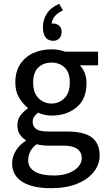

<svg xmlns="http://www.w3.org/2000/svg" viewBox="-20 -757 551 998"><path d="M244.6 221.2Q148.4 221.2 95.7 188Q43 154.8 43 91.3Q43 59.1 61.5 27.6Q80.1 -3.9 113.8 -24.9V-28.8Q95.2 -40.5 82.8 -58.8Q70.3 -77.1 70.3 -106.4Q70.3 -136.2 86.9 -157.7Q103.5 -179.2 124 -192.9V-196.8Q99.1 -216.3 79.3 -249.3Q59.6 -282.2 59.6 -327.6Q59.6 -384.8 85 -423.3Q110.4 -461.9 153.1 -481.2Q195.8 -500.5 247.6 -500.5Q270.5 -500.5 287.4 -497.1Q304.2 -493.7 318.4 -488.3H489.7V-417.5H394.5Q409.7 -403.3 419.7 -379.4Q429.7 -355.5 429.7 -324.7Q429.7 -241.7 377.9 -199Q326.2 -156.2 247.6 -156.2Q211.4 -156.2 177.7 -171.4Q165.5 -160.6 157.7 -150.9Q149.9 -141.1 149.9 -122.6Q149.9 -100.1 167.7 -86.7Q185.5 -73.2 232.9 -73.2H330.6Q417.5 -73.2 457.8 -42.2Q498 -11.2 498 50.8Q498 97.2 468 136Q438 174.8 381.3 198Q324.7 221.2 244.6 221.2ZM259.8 155.3Q304.7 155.3 337.2 142.6Q369.6 129.9 387.2 109.6Q404.8 89.4 404.8 65.4Q404.8 33.7 381.1 16.8Q357.4 0 311.5 0H234.9Q218.3 0 201.9 -1.7Q185.5 -3.4 170.4 -7.3Q147 9.8 136.7 31.2Q126.5 52.7 126.5 77.1Q126.5 113.8 160.4 134.5Q194.3 155.3 259.8 155.3ZM247.6 -218.8Q286.6 -218.8 314.7 -246.3Q342.8 -273.9 342.8 -327.6Q342.8 -380.4 316.2 -406Q289.6 -431.6 247.6 -431.6Q205.6 -431.6 179 -406Q152.3 -380.4 152.3 -327.6Q152.3 -274.4 180.4 -246.6Q208.5 -218.8 247.6 -218.8ZM257.3 -544.9Q203.1 -544.9 203.1 -616.7Q203.1 -653.8 223.4 -685.8Q243.7 -717.8 287.6 -737.3L307.1 -702.6Q278.8 -689.9 264.9 -672.6Q251 -655.3 248.5 -633.3Q252 -634.8 256.8 -634.8Q272.9 -634.8 286.6 -624Q300.3 -613.3 300.3 -592.3Q300.3 -569.3 287.8 -557.1Q275.4 -544.9 257.3 -544.9Z"/></svg>

Font: Varta Light SemiBold
Style: Regular
Weight: 600
Version: Version 1.004